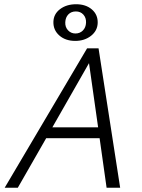

<svg xmlns="http://www.w3.org/2000/svg" viewBox="-20 -886 670 906"><path d="M335 -693Q289 -693 260 -718.5Q231 -744 232 -783Q233 -820 263.5 -843Q294 -866 339 -866Q385 -866 413.5 -841.5Q442 -817 441 -778Q440 -741 409.5 -717Q379 -693 335 -693ZM302.5 -818Q289 -804 288 -781Q287 -758 301 -743Q315 -728 336 -728Q357 -728 371 -742Q385 -756 386 -779Q387 -802 373.5 -817Q360 -832 338 -832Q316 -832 302.5 -818ZM483 0 450 -234H198L64 0H2L391 -658H445L547 0ZM227 -285H443L400 -588Z"/></svg>

Font: EauTestInfant Semilight
Style: Italic
Weight: 300
Italic angle: -12°
Designer: Christian Thalmann (Catharsis Fonts)
Version: Version 0.001;PS 000.001;hotconv 1.0.88;makeotf.lib2.5.64775